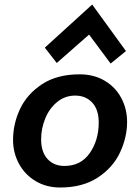

<svg xmlns="http://www.w3.org/2000/svg" viewBox="-20 -815 618 846"><path d="M37.5 0ZM540 -277.5Q540 -335 514.4 -383.1Q488.8 -431.2 441.2 -459.4Q393.8 -487.5 331.2 -487.5Q231.2 -487.5 165 -443.8Q98.8 -400 68.1 -334.4Q37.5 -268.8 37.5 -198.8Q37.5 -142.5 63.1 -94.4Q88.8 -46.2 136.2 -17.5Q183.8 11.2 245 11.2Q343.8 11.2 410.6 -32.5Q477.5 -76.2 508.8 -143.1Q540 -210 540 -277.5ZM415 -275Q415 -197.5 375.6 -140.6Q336.2 -83.8 263.8 -83.8Q217.5 -83.8 189.4 -114.4Q161.2 -145 161.2 -201.2Q161.2 -248.8 179.4 -293.1Q197.5 -337.5 231.9 -365.6Q266.2 -393.8 311.2 -393.8Q357.5 -393.8 386.2 -363.1Q415 -332.5 415 -275ZM467.5 -535 535 -590 386.2 -795 177.5 -605 230 -537.5 372.5 -662.5Z"/></svg>

Font: Cambay
Style: Bold Italic
Weight: 700
Italic angle: -11°
Designer: Pooja Saxena
Foundry: Pooja Saxena
Version: Version 1.006;PS 001.006;hotconv 1.0.70;makeotf.lib2.5.58329